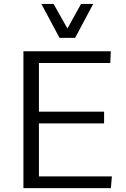

<svg xmlns="http://www.w3.org/2000/svg" viewBox="-20 -977 655 997"><path d="M101.6 0V-710.9H555.2L552.7 -649.9H182.1V-397H520.5V-336.4H182.1V-61H561L555.7 0ZM289.1 -780.3 194.8 -956.5H258.3L330.1 -829.1L400.9 -956.5H463.9L370.1 -780.3Z"/></svg>

Font: Comme Light
Style: Regular
Weight: 300
Version: Version 1.000;gftools[0.9.27]